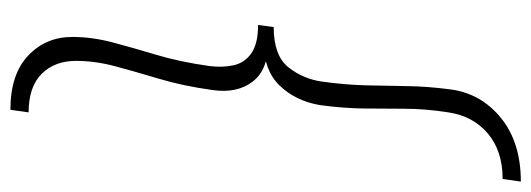

<svg xmlns="http://www.w3.org/2000/svg" viewBox="-365 -424 1021 369"><g transform="rotate(-90 145.5 -239.5)"><path d="M-19 251Q56 251 103 213Q150 175 158 117Q164 72 164.5 32.5Q165 -7 166 -46.5Q167 -86 173 -130Q178 -167 200.5 -195.5Q223 -224 278 -224L282 -254Q246 -254 227.5 -267Q209 -280 204.5 -301.5Q200 -323 203 -347Q211 -404 224.5 -449Q238 -494 248.5 -533.5Q259 -573 259 -611Q259 -662 223 -696Q187 -730 119 -730L114 -695Q163 -695 188 -670Q213 -645 213 -604Q213 -567 202.5 -528Q192 -489 178.5 -444Q165 -399 157 -342Q150 -294 173.5 -264Q197 -234 249 -235L247 -243Q195 -243 165.5 -212.5Q136 -182 128 -135Q122 -91 121.5 -51.5Q121 -12 121 27.5Q121 67 114 112Q107 159 73.5 187.5Q40 216 -14 216Z"/></g></svg>

Font: Brygada 1918
Style: Bold Italic
Weight: 700
Italic angle: -8°
Designer: Mateusz Machalski | Borys Kosmynka | Przemek Hoffer
Foundry: NIEPODLEGLA 2018
Version: Version 3.006